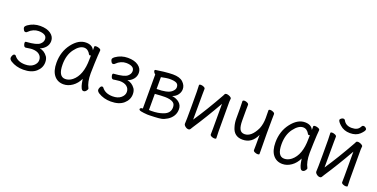

<svg xmlns="http://www.w3.org/2000/svg" viewBox="-22 -1353 4043 2060"><g transform="rotate(20 2000.0 -323.0)"><path d="M236 18Q155 18 92 -21Q67 -38 67 -56Q67 -70 75.5 -86Q84 -102 97 -102Q107 -102 111 -95Q151 -41 236 -41Q295 -41 329.5 -70Q364 -99 364 -136Q364 -175 335 -198.5Q306 -222 252 -222Q238 -222 208 -217L181 -213Q166 -213 159 -229Q152 -245 152 -257Q153 -273 164 -273Q285 -281 317 -311Q346 -336 346 -368Q346 -399 320.5 -413.5Q295 -428 252 -428Q223 -428 194 -415.5Q165 -403 143 -380Q134 -369 121 -369Q108 -369 99 -385Q90 -401 90 -411Q90 -425 114 -443Q175 -486 251 -486Q327 -486 371 -454Q415 -422 415 -373Q415 -332 389.5 -301.5Q364 -271 326 -258Q380 -251 417 -199Q433 -174 433 -137Q433 -73 381.5 -27.5Q330 18 236 18Z M695 18Q627 18 587 -32Q547 -82 547 -175Q547 -302 617.5 -394Q688 -486 773 -486Q845 -486 869 -433V-475Q869 -485 891 -485Q907 -485 925 -477.5Q943 -470 943 -458Q938 -411 934 -306Q931 -225 931 -193Q931 -91 963 -34L965 -29Q965 -19 952.5 -3Q940 13 922 13Q906 13 895.5 -8.5Q885 -30 879 -60.5Q873 -91 871 -108Q843 -49 795 -15.5Q747 18 695 18ZM694 -42Q736 -42 774 -72Q867 -147 867 -330Q867 -356 868 -374Q865 -371 855 -371Q849 -371 846 -376Q818 -428 773 -428Q720 -428 667.5 -358Q615 -288 615 -180Q615 -42 694 -42Z M1236 18Q1155 18 1092 -21Q1067 -38 1067 -56Q1067 -70 1075.5 -86Q1084 -102 1097 -102Q1107 -102 1111 -95Q1151 -41 1236 -41Q1295 -41 1329.5 -70Q1364 -99 1364 -136Q1364 -175 1335 -198.5Q1306 -222 1252 -222Q1238 -222 1208 -217L1181 -213Q1166 -213 1159 -229Q1152 -245 1152 -257Q1153 -273 1164 -273Q1285 -281 1317 -311Q1346 -336 1346 -368Q1346 -399 1320.5 -413.5Q1295 -428 1252 -428Q1223 -428 1194 -415.5Q1165 -403 1143 -380Q1134 -369 1121 -369Q1108 -369 1099 -385Q1090 -401 1090 -411Q1090 -425 1114 -443Q1175 -486 1251 -486Q1327 -486 1371 -454Q1415 -422 1415 -373Q1415 -332 1389.5 -301.5Q1364 -271 1326 -258Q1380 -251 1417 -199Q1433 -174 1433 -137Q1433 -73 1381.5 -27.5Q1330 18 1236 18Z M1653 15Q1608 12 1581.5 6.5Q1555 1 1555 -12Q1555 -18 1561.5 -23.5Q1568 -29 1579 -29H1586V-418Q1577 -424 1570 -434.5Q1563 -445 1563 -453Q1563 -464 1574 -465Q1587 -468 1661 -477Q1727 -484 1765 -484Q1844 -484 1881 -449Q1918 -414 1918 -371Q1918 -335 1895.5 -305Q1873 -275 1835 -263Q1887 -256 1920 -227.5Q1953 -199 1953 -153Q1953 -110 1932.5 -77Q1912 -44 1877 -22Q1842 0 1810 6Q1782 11 1735 13Q1705 15 1680 15ZM1679 -36Q1760 -36 1817 -59Q1886 -85 1886 -151Q1886 -185 1867.5 -200.5Q1849 -216 1822 -221.5Q1795 -227 1768 -227Q1723 -227 1653 -221V-37ZM1653 -277Q1776 -277 1819 -313Q1851 -339 1851 -367Q1851 -401 1826.5 -413.5Q1802 -426 1751 -426Q1734 -426 1704.5 -421.5Q1675 -417 1653 -412Z M2121 13Q2102 13 2084 -1.5Q2066 -16 2066 -31Q2069 -61 2069 -225Q2069 -374 2068.5 -395Q2068 -416 2067 -438.5Q2066 -461 2066 -471Q2066 -481 2086 -481Q2102 -481 2119 -473Q2136 -465 2136 -453L2135 -394Q2134 -376 2134 -102Q2236 -253 2349 -455Q2351 -457 2358 -473Q2363 -483 2378 -483Q2388 -483 2401.5 -478.5Q2415 -474 2425.5 -466.5Q2436 -459 2436 -452Q2436 -442 2434.5 -435.5Q2433 -429 2433 -415Q2433 -100 2433.5 -79.5Q2434 -59 2435 -35Q2436 -11 2436 1Q2436 10 2415 10Q2400 10 2383 2Q2366 -6 2366 -18Q2366 -43 2367 -81V-367Q2259 -177 2159 -26Q2150 -13 2143 0Q2136 13 2121 13Z M2909 10Q2894 10 2876.5 2Q2859 -6 2859 -18Q2859 -43 2860 -81V-192Q2811 -81 2704 -81Q2604 -81 2578 -180Q2565 -222 2565 -271V-391Q2563 -435 2563 -470Q2563 -474 2569.5 -477.5Q2576 -481 2584 -481Q2600 -481 2616.5 -472.5Q2633 -464 2633 -452L2632 -394Q2632 -376 2632 -275Q2632 -207 2648.5 -175.5Q2665 -144 2704 -144Q2782 -144 2838 -262Q2860 -317 2860 -385Q2860 -403 2859.5 -425Q2859 -447 2859 -473Q2859 -477 2865 -480Q2871 -483 2879 -483Q2894 -483 2911.5 -474.5Q2929 -466 2929 -454L2928 -395Q2927 -377 2927 -236Q2927 -83 2929 -35V1Q2929 10 2909 10Z M3195 18Q3127 18 3087 -32Q3047 -82 3047 -175Q3047 -302 3117.5 -394Q3188 -486 3273 -486Q3345 -486 3369 -433V-475Q3369 -485 3391 -485Q3407 -485 3425 -477.5Q3443 -470 3443 -458Q3438 -411 3434 -306Q3431 -225 3431 -193Q3431 -91 3463 -34L3465 -29Q3465 -19 3452.5 -3Q3440 13 3422 13Q3406 13 3395.5 -8.5Q3385 -30 3379 -60.5Q3373 -91 3371 -108Q3343 -49 3295 -15.5Q3247 18 3195 18ZM3194 -42Q3236 -42 3274 -72Q3367 -147 3367 -330Q3367 -356 3368 -374Q3365 -371 3355 -371Q3349 -371 3346 -376Q3318 -428 3273 -428Q3220 -428 3167.5 -358Q3115 -288 3115 -180Q3115 -42 3194 -42Z M3621 13Q3602 13 3584 -1.5Q3566 -16 3566 -31Q3569 -61 3569 -225Q3569 -374 3568.5 -395Q3568 -416 3567 -438.5Q3566 -461 3566 -471Q3566 -481 3586 -481Q3602 -481 3619 -473Q3636 -465 3636 -453L3635 -394Q3634 -376 3634 -102Q3736 -253 3849 -455Q3851 -457 3858 -473Q3863 -483 3878 -483Q3888 -483 3901.5 -478.5Q3915 -474 3925.5 -466.5Q3936 -459 3936 -452Q3936 -442 3934.5 -435.5Q3933 -429 3933 -415Q3933 -100 3933.5 -79.5Q3934 -59 3935 -35Q3936 -11 3936 1Q3936 10 3915 10Q3900 10 3883 2Q3866 -6 3866 -18Q3866 -43 3867 -81V-367Q3759 -177 3659 -26Q3650 -13 3643 0Q3636 13 3621 13ZM3647 -584Q3609 -618 3609 -637Q3609 -644 3621 -654Q3633 -664 3647 -664Q3660 -664 3666 -653Q3693 -600 3762 -600Q3795 -600 3818.5 -611Q3842 -622 3858 -653Q3864 -664 3877 -664Q3891 -664 3902 -654Q3913 -644 3913 -637Q3913 -617 3873 -579Q3833 -541 3763 -541Q3693 -541 3647 -584Z"/></g></svg>

Font: LXGW WenKai Mono Lite
Style: Regular
Weight: 400
Monospace: yes
Designer: LXGW / Fontworks Inc.
Foundry: LXGW / Fontworks Inc.
Version: Version 1.520; June 14, 2025